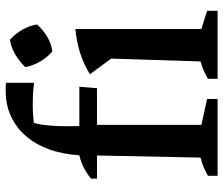

<svg xmlns="http://www.w3.org/2000/svg" viewBox="-75 -710 785 675"><g transform="rotate(-90 317.5 -372.5)"><path d="M27 -424V-445Q45 -460 65.5 -470.5Q86 -481 109 -486Q113 -547 131 -595Q149 -643 179 -676.5Q209 -710 248.5 -727.5Q288 -745 335 -745Q341 -745 348.5 -745Q356 -745 364 -744V-645Q344 -648 324 -649Q304 -650 285 -650Q269 -650 254 -649Q239 -648 223 -646Q216 -624 213 -582.5Q210 -541 212 -486H350L345 -424ZM216 -457V-57L307 -37V0H37V-34Q49 -41 65 -48Q81 -55 101 -60L109 -457ZM378 0V-34Q392 -42 406.5 -48.5Q421 -55 439 -60L449 -374L394 -449Q430 -471 469.5 -483.5Q509 -496 553 -500V-57L617 -37V0ZM515 -730Q536 -712 550.5 -686.5Q565 -661 569 -635Q552 -615 526.5 -599.5Q501 -584 474 -581Q454 -598 439 -623.5Q424 -649 419 -676Q438 -696 463 -711Q488 -726 515 -730Z"/></g></svg>

Font: Piazzolla 24pt SemiBold
Style: Regular
Weight: 600
Designer: Juan Pablo del Peral
Foundry: Huerta Tipografica
Version: Version 2.005